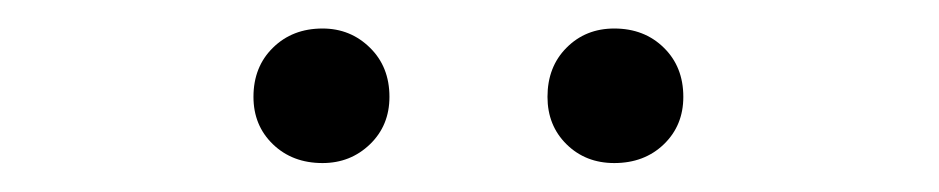

<svg xmlns="http://www.w3.org/2000/svg" viewBox="-20 -782 655 134"><path d="M205.1 -668.2Q184.1 -668.2 170.5 -681.3Q156.9 -694.4 156.9 -714.4Q156.9 -735.4 170.5 -748.7Q184.1 -762.1 205.1 -762.1Q224.6 -762.1 238.2 -748.7Q251.8 -735.4 251.8 -714.4Q251.8 -694.4 238.2 -681.3Q224.6 -668.2 205.1 -668.2ZM408.7 -668.2Q388.7 -668.2 375.4 -681.3Q362.1 -694.4 362.1 -714.4Q362.1 -735.4 375.4 -748.7Q388.7 -762.1 408.7 -762.1Q429.7 -762.1 443.3 -748.7Q456.9 -735.4 456.9 -714.4Q456.9 -694.4 443.3 -681.3Q429.7 -668.2 408.7 -668.2Z"/></svg>

Font: Fira Code Light
Style: Regular
Weight: 300
Monospace: yes
Designer: Carrois Corporate, Edenspiekermann AG, Nikita Prokopov
Foundry: Carrois Corporate, Edenspiekermann AG, Nikita Prokopov
Version: Version 6.000; ttfautohint (v1.8.2) -l 8 -r 50 -G 200 -x 14 